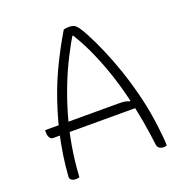

<svg xmlns="http://www.w3.org/2000/svg" viewBox="-129 -825 908 950"><g transform="rotate(-20 325.0 -350.0)"><path d="M50 -270H435Q459 -270 470 -268Q481 -266 491 -261L531 -264V-220H74Q66 -220 60.5 -225.5Q55 -231 52.5 -240Q50 -249 50 -260ZM130 7Q126 8 122 9Q118 10 110 10Q104 10 97 8Q90 6 85 1Q80 -4 80 -13Q84 -71 92.5 -126.5Q101 -182 113 -234.5Q125 -287 140.5 -337.5Q156 -388 174 -436Q192 -484 213.5 -530Q235 -576 258.5 -620Q282 -664 307 -706Q312 -708 319.5 -709Q327 -710 337 -710Q350 -710 360 -706Q370 -702 382 -686.5Q394 -671 411 -638Q434 -595 459.5 -536Q485 -477 509 -406.5Q533 -336 552.5 -256Q572 -176 582 -90Q585 -66 587.5 -39.5Q590 -13 590 7Q586 8 582.5 9Q579 10 574 10Q566 10 558.5 7.5Q551 5 546 -1Q541 -7 540 -16Q533 -77 521 -145Q509 -213 491.5 -284Q474 -355 450 -425Q426 -495 395 -561.5Q364 -628 325 -687L371 -662H305L351 -687Q318 -633 287.5 -573Q257 -513 231 -447Q205 -381 184 -309Q163 -237 149 -158Q135 -79 130 7Z"/></g></svg>

Font: Recursive Casual Light
Style: Regular
Weight: 300
Version: Version 1.047